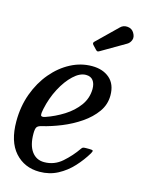

<svg xmlns="http://www.w3.org/2000/svg" viewBox="-123 -818 666 896"><g transform="rotate(15 209.5 -370.0)"><path d="M-7.5 -190Q-7.5 -262 15.2 -324Q38 -386 77 -432.2Q116 -478.5 165.2 -504.2Q214.5 -530 268 -530Q320.5 -530 353 -501.8Q385.5 -473.5 385.5 -419.5Q385.5 -375.5 359.8 -339.5Q334 -303.5 293 -275.5Q252 -247.5 204.5 -228.2Q157 -209 113 -198.5Q96.5 -195 90.5 -187Q84.5 -179 84.5 -155Q84.5 -99.5 106.5 -69.2Q128.5 -39 166.5 -39Q215.5 -39 252.8 -71.8Q290 -104.5 317 -144Q321 -150 325.2 -151.5Q329.5 -153 340.5 -153H355Q369 -153 371.8 -150.2Q374.5 -147.5 368 -136Q346 -99 315.2 -65.5Q284.5 -32 244.8 -11Q205 10 157 10Q84 10 38.2 -41.2Q-7.5 -92.5 -7.5 -190ZM117 -244Q162.5 -259.5 203.8 -285.5Q245 -311.5 270.8 -347Q296.5 -382.5 297 -427Q297 -453 285.5 -468Q274 -483 251 -483Q221.5 -483 190.8 -454.2Q160 -425.5 135.5 -379Q111 -332.5 99.5 -278Q95 -258 96.5 -248Q98 -238 117 -244ZM412 -730Q423 -711.5 417.2 -696.2Q411.5 -681 398.5 -673.5L284.5 -607Q278 -603 274.2 -602.8Q270.5 -602.5 265 -608.5L248 -626.5Q240 -635 248 -642.5L346 -738Q360 -752 381 -749.8Q402 -747.5 412 -730Z"/></g></svg>

Font: Besley* Narrow
Style: Italic
Weight: 400
Width: 4
Italic angle: -13°
Designer: Owen Earl
Foundry: indestructible type*
Version: Version 3.000; ttfautohint (v1.8.3)